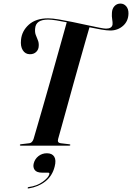

<svg xmlns="http://www.w3.org/2000/svg" viewBox="-20 -814 738 1073"><path d="M305 -38Q298.5 -16 319 -13.5L366 -8Q373 -7.5 373 -4Q373 0 366.5 0H97Q91 0 91 -3.5Q91 -7.5 97.5 -8L144 -13.5Q160 -15.5 167.5 -37Q174 -59 188.2 -108Q202.5 -157 221.2 -222Q240 -287 260 -357.8Q280 -428.5 298.5 -494.8Q317 -561 331.5 -612.5Q346 -664 353 -689.5Q321.5 -696 294.5 -700.2Q267.5 -704.5 248.5 -704.5Q180.5 -704.5 176.5 -656Q174 -635 179.5 -619.8Q185 -604.5 191.2 -590.2Q197.5 -576 196.5 -558Q196 -537 182.2 -523.8Q168.5 -510.5 146 -511Q121 -511.5 107.2 -533.5Q93.5 -555.5 97.5 -591.5Q102 -641 141.2 -676.2Q180.5 -711.5 249 -711.5Q272.5 -711.5 308.5 -705.5Q344.5 -699.5 385.5 -691Q426.5 -682.5 465.2 -674Q504 -665.5 532.8 -659.8Q561.5 -654 572.5 -654Q605.5 -654 609 -677.5Q610 -689 607 -705.8Q604 -722.5 605.5 -742.5Q606.5 -765.5 619.8 -779.8Q633 -794 653 -794Q672.5 -794 685.5 -778.8Q698.5 -763.5 698 -738Q697 -695.5 667.5 -669.5Q638 -643.5 596 -643.5Q576.5 -643.5 546 -648.8Q515.5 -654 480 -661.5Q472.5 -636 458.2 -586Q444 -536 426 -472.5Q408 -409 389.2 -341.5Q370.5 -274 353.5 -212.2Q336.5 -150.5 323.5 -104.2Q310.5 -58 305 -38ZM217 151Q184.5 151 173.8 135.5Q163 120 168.5 99Q175 74 195.2 58.2Q215.5 42.5 242 42.5Q271.5 42.5 283.2 61.8Q295 81 285.5 117Q272.5 169 233.5 199.8Q194.5 230.5 140 239Q134.5 240 134.5 236.5Q135 232.5 139.5 231.5Q186 225.5 218.5 202Q251 178.5 255.5 160Q258 151 249.5 151Z"/></svg>

Font: Fraunces 144pt S000 SemiBold
Style: Italic
Weight: 600
Italic angle: -16°
Version: Version 1.000; ttfautohint (v1.8.3)